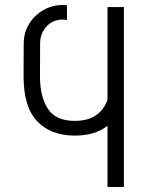

<svg xmlns="http://www.w3.org/2000/svg" viewBox="-20 -751 593 771"><path d="M411.6 -722.7H477.5V0H411.6V-246.1Q362.3 -206.5 280.3 -206.5Q184.1 -206.5 129.4 -263.9Q74.7 -321.3 74.7 -443.4L75.2 -575.2Q75.2 -619.1 96.4 -654.3Q117.7 -689.5 153.6 -710.2Q189.5 -731 232.9 -731Q241.7 -731 249 -729.5V-669.9Q242.2 -672.4 232.9 -672.4Q191.9 -672.4 166.5 -644.5Q141.1 -616.7 141.1 -575.2L140.6 -443.4Q140.6 -363.3 172.1 -314.5Q203.6 -265.6 280.3 -265.6Q380.4 -265.6 411.6 -349.6Z"/></svg>

Font: Giphurs Light
Style: Regular
Weight: 300
Version: Version 0.920; ttfautohint (v1.8.4.7-5d5b)